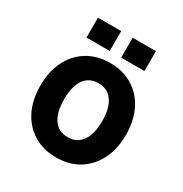

<svg xmlns="http://www.w3.org/2000/svg" viewBox="-170 -846 939 987"><g transform="rotate(30 300.0 -353.0)"><path d="M300 12Q224 12 167 -22.5Q110 -57 78 -120Q46 -183 46 -268Q46 -353 78 -416Q110 -479 167 -513.5Q224 -548 300 -548Q376 -548 433 -513.5Q490 -479 522 -416Q554 -353 554 -268Q554 -183 522 -120Q490 -57 433 -22.5Q376 12 300 12ZM300 -108Q354 -108 383.5 -149.5Q413 -191 413 -268Q413 -345 383.5 -386.5Q354 -428 300 -428Q245 -428 216 -386.5Q187 -345 187 -268Q187 -191 216 -149.5Q245 -108 300 -108ZM128 -600V-718H266V-600ZM334 -600V-718H472V-600Z"/></g></svg>

Font: Geist Mono
Style: Bold
Weight: 700
Monospace: yes
Designer: Basement.studio, Andrés Briganti, Mateo Zaragoza
Foundry: Basement.studio, Vercel, Andrés Briganti, Guido Ferreyra, Mateo Zaragoza
Version: Version 1.500; ttfautohint (v1.8.4.7-5d5b)